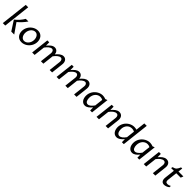

<svg xmlns="http://www.w3.org/2000/svg" viewBox="631 -2963 5154 5154"><g transform="rotate(45 3208.5 -386.0)"><path d="M145 -782.2H237.8L148.4 0H55.7ZM377.4 0 198.2 -276.4Q268.1 -331.1 322 -393.3Q376 -455.6 411.1 -517.6H511.7Q488.3 -482.9 461.7 -450Q435.1 -417 407 -386.7Q378.9 -356.4 350.1 -329.3Q321.3 -302.2 294.4 -280.3L489.3 0Z M769 9.8Q719.2 9.8 681.2 -7.6Q643.1 -24.9 617.2 -54.9Q591.3 -85 578.1 -125.2Q564.9 -165.5 564.9 -210.9Q564.9 -253.9 576.4 -293.9Q587.9 -334 608.2 -369.1Q628.4 -404.3 656.7 -433.6Q685.1 -462.9 718.8 -483.6Q752.4 -504.4 790.3 -515.9Q828.1 -527.3 868.2 -527.3Q918.5 -527.3 956.5 -509.8Q994.6 -492.2 1020.3 -461.9Q1045.9 -431.6 1059.1 -391.4Q1072.3 -351.1 1072.3 -305.7Q1072.3 -262.2 1060.8 -222.2Q1049.3 -182.1 1028.8 -147Q1008.3 -111.8 980 -83Q951.7 -54.2 918 -33.4Q884.3 -12.7 846.4 -1.5Q808.6 9.8 769 9.8ZM796.4 -64.5Q830.6 -64.5 862.1 -81.1Q893.6 -97.7 917.7 -126.7Q941.9 -155.8 956.3 -195.1Q970.7 -234.4 970.7 -279.8Q970.7 -313 962.4 -344.2Q954.1 -375.5 937.5 -399.7Q920.9 -423.8 896.5 -438.5Q872.1 -453.1 839.8 -453.1Q805.7 -453.1 774.2 -436.3Q742.7 -419.4 718.5 -390.1Q694.3 -360.8 679.9 -321.3Q665.5 -281.7 665.5 -236.8Q665.5 -203.6 674.1 -172.4Q682.6 -141.1 699 -117.2Q715.3 -93.3 739.7 -78.9Q764.2 -64.5 796.4 -64.5Z M1542 -342.8Q1544.4 -363.3 1541.3 -382.6Q1538.1 -401.9 1529.3 -416.7Q1520.5 -431.6 1506.6 -440.4Q1492.7 -449.2 1473.6 -449.2Q1453.6 -449.2 1431.9 -439.2Q1410.2 -429.2 1387.7 -411.6Q1365.2 -394 1342.8 -369.4Q1320.3 -344.7 1299.8 -315.4L1263.2 0H1170.4L1229.5 -517.6H1301.8L1302.7 -392.6Q1326.2 -419.9 1349.6 -444.3Q1373 -468.8 1397.7 -487.3Q1422.4 -505.9 1449.2 -516.6Q1476.1 -527.3 1506.3 -527.3Q1536.1 -527.3 1559.3 -516.8Q1582.5 -506.3 1598.9 -488.3Q1615.2 -470.2 1624.5 -446Q1633.8 -421.9 1636.2 -394.5Q1659.7 -421.9 1683.3 -446Q1707 -470.2 1732.2 -488.3Q1757.3 -506.3 1784.2 -516.8Q1811 -527.3 1840.8 -527.3Q1876 -527.3 1901.9 -512.7Q1927.7 -498 1943.6 -473.6Q1959.5 -449.2 1965.6 -417.5Q1971.7 -385.7 1967.8 -351.6L1927.7 0H1835L1874 -342.8Q1876.5 -363.3 1873.5 -382.6Q1870.6 -401.9 1862.3 -416.7Q1854 -431.6 1840.3 -440.4Q1826.7 -449.2 1807.6 -449.2Q1787.6 -449.2 1765.6 -439.2Q1743.7 -429.2 1720.7 -411.6Q1697.8 -394 1675 -369.4Q1652.3 -344.7 1631.8 -315.4V-317.9L1595.7 0H1502.9Z M2469.2 -342.8Q2471.7 -363.3 2468.5 -382.6Q2465.3 -401.9 2456.5 -416.7Q2447.8 -431.6 2433.8 -440.4Q2419.9 -449.2 2400.9 -449.2Q2380.9 -449.2 2359.1 -439.2Q2337.4 -429.2 2314.9 -411.6Q2292.5 -394 2270 -369.4Q2247.6 -344.7 2227.1 -315.4L2190.4 0H2097.7L2156.7 -517.6H2229L2230 -392.6Q2253.4 -419.9 2276.9 -444.3Q2300.3 -468.8 2325 -487.3Q2349.6 -505.9 2376.5 -516.6Q2403.3 -527.3 2433.6 -527.3Q2463.4 -527.3 2486.6 -516.8Q2509.8 -506.3 2526.1 -488.3Q2542.5 -470.2 2551.8 -446Q2561 -421.9 2563.5 -394.5Q2586.9 -421.9 2610.6 -446Q2634.3 -470.2 2659.4 -488.3Q2684.6 -506.3 2711.4 -516.8Q2738.3 -527.3 2768.1 -527.3Q2803.2 -527.3 2829.1 -512.7Q2855 -498 2870.8 -473.6Q2886.7 -449.2 2892.8 -417.5Q2898.9 -385.7 2895 -351.6L2855 0H2762.2L2801.3 -342.8Q2803.7 -363.3 2800.8 -382.6Q2797.9 -401.9 2789.6 -416.7Q2781.2 -431.6 2767.6 -440.4Q2753.9 -449.2 2734.9 -449.2Q2714.8 -449.2 2692.9 -439.2Q2670.9 -429.2 2647.9 -411.6Q2625 -394 2602.3 -369.4Q2579.6 -344.7 2559.1 -315.4V-317.9L2522.9 0H2430.2Z M3399.9 -428.7Q3373 -443.8 3348.6 -448.5Q3324.2 -453.1 3307.6 -453.1Q3271 -453.1 3235.6 -437.3Q3200.2 -421.4 3172.9 -391.6Q3145.5 -361.8 3128.7 -318.4Q3111.8 -274.9 3111.8 -220.2Q3111.8 -191.9 3116.9 -164.8Q3122.1 -137.7 3133.3 -116.2Q3144.5 -94.7 3162.6 -81.5Q3180.7 -68.4 3207 -68.4Q3248.5 -68.4 3290.5 -101.8Q3332.5 -135.3 3372.6 -192.4ZM3327.6 -526.9Q3352.5 -526.9 3381.8 -521.7Q3411.1 -516.6 3444.3 -503.9L3503.9 -526.9L3443.8 0H3371.6L3369.6 -115.2Q3344.7 -86.4 3321.5 -63.2Q3298.3 -40 3274.9 -23.9Q3251.5 -7.8 3226.6 1Q3201.7 9.8 3173.8 9.8Q3132.8 9.8 3102.3 -8.1Q3071.8 -25.9 3051.5 -55.4Q3031.2 -85 3021.5 -123Q3011.7 -161.1 3011.7 -201.7Q3011.7 -249.5 3024.7 -292.2Q3037.6 -335 3060.1 -371.1Q3082.5 -407.2 3113 -436Q3143.6 -464.8 3178.7 -485.1Q3213.9 -505.4 3252 -516.1Q3290 -526.9 3327.6 -526.9Z M3998 -342.8Q4000.5 -363.3 3997.6 -382.6Q3994.6 -401.9 3985.8 -416.7Q3977.1 -431.6 3962.2 -440.4Q3947.3 -449.2 3926.3 -449.2Q3904.3 -449.2 3880.6 -439.2Q3856.9 -429.2 3833.3 -411.6Q3809.6 -394 3786.6 -369.4Q3763.7 -344.7 3743.2 -315.4L3706.5 0H3613.8L3672.9 -517.6H3745.1L3746.1 -392.6Q3769.5 -420.4 3793.9 -444.8Q3818.4 -469.2 3844.2 -487.5Q3870.1 -505.9 3898.2 -516.6Q3926.3 -527.3 3957.5 -527.3Q3996.1 -527.3 4023.4 -512.5Q4050.8 -497.6 4067.4 -473.1Q4084 -448.7 4089.8 -417Q4095.7 -385.3 4091.8 -351.6L4051.8 0H3959Z M4605.5 -428.7Q4592.3 -436 4578.1 -440.9Q4564 -445.8 4550.8 -448.5Q4537.6 -451.2 4525.6 -452.1Q4513.7 -453.1 4504.9 -453.1Q4464.4 -453.1 4428.7 -437Q4393.1 -420.9 4366.2 -391.1Q4339.4 -361.3 4324 -319.3Q4308.6 -277.3 4308.6 -225.6Q4308.6 -194.8 4314.5 -166.3Q4320.3 -137.7 4332.8 -116Q4345.2 -94.2 4364.3 -81.3Q4383.3 -68.4 4409.2 -68.4Q4430.2 -68.4 4451.7 -76.9Q4473.1 -85.4 4494.6 -101.6Q4516.1 -117.7 4537.1 -140.6Q4558.1 -163.6 4578.1 -192.4ZM4645.5 -782.2H4738.3L4649.4 0H4577.1L4575.2 -115.2Q4550.3 -86.4 4526.6 -63.2Q4502.9 -40 4478.8 -23.9Q4454.6 -7.8 4429.4 1Q4404.3 9.8 4376 9.8Q4335 9.8 4303.5 -8.1Q4272 -25.9 4251 -55.7Q4230 -85.4 4219.2 -124.3Q4208.5 -163.1 4208.5 -205.1Q4208.5 -252 4221.2 -293.9Q4233.9 -335.9 4255.9 -371.8Q4277.8 -407.7 4307.9 -436.5Q4337.9 -465.3 4373 -485.6Q4408.2 -505.9 4446.5 -516.6Q4484.9 -527.3 4523.9 -527.3Q4550.3 -527.3 4574.2 -523.2Q4598.1 -519 4615.2 -514.6Z M5192.9 -428.7Q5166 -443.8 5141.6 -448.5Q5117.2 -453.1 5100.6 -453.1Q5064 -453.1 5028.6 -437.3Q4993.2 -421.4 4965.8 -391.6Q4938.5 -361.8 4921.6 -318.4Q4904.8 -274.9 4904.8 -220.2Q4904.8 -191.9 4909.9 -164.8Q4915 -137.7 4926.3 -116.2Q4937.5 -94.7 4955.6 -81.5Q4973.6 -68.4 5000 -68.4Q5041.5 -68.4 5083.5 -101.8Q5125.5 -135.3 5165.5 -192.4ZM5120.6 -526.9Q5145.5 -526.9 5174.8 -521.7Q5204.1 -516.6 5237.3 -503.9L5296.9 -526.9L5236.8 0H5164.6L5162.6 -115.2Q5137.7 -86.4 5114.5 -63.2Q5091.3 -40 5067.9 -23.9Q5044.4 -7.8 5019.5 1Q4994.6 9.8 4966.8 9.8Q4925.8 9.8 4895.3 -8.1Q4864.7 -25.9 4844.5 -55.4Q4824.2 -85 4814.5 -123Q4804.7 -161.1 4804.7 -201.7Q4804.7 -249.5 4817.6 -292.2Q4830.6 -335 4853 -371.1Q4875.5 -407.2 4906 -436Q4936.5 -464.8 4971.7 -485.1Q5006.8 -505.4 5044.9 -516.1Q5083 -526.9 5120.6 -526.9Z M5791 -342.8Q5793.5 -363.3 5790.5 -382.6Q5787.6 -401.9 5778.8 -416.7Q5770 -431.6 5755.1 -440.4Q5740.2 -449.2 5719.2 -449.2Q5697.3 -449.2 5673.6 -439.2Q5649.9 -429.2 5626.2 -411.6Q5602.5 -394 5579.6 -369.4Q5556.6 -344.7 5536.1 -315.4L5499.5 0H5406.7L5465.8 -517.6H5538.1L5539.1 -392.6Q5562.5 -420.4 5586.9 -444.8Q5611.3 -469.2 5637.2 -487.5Q5663.1 -505.9 5691.2 -516.6Q5719.2 -527.3 5750.5 -527.3Q5789.1 -527.3 5816.4 -512.5Q5843.8 -497.6 5860.4 -473.1Q5877 -448.7 5882.8 -417Q5888.7 -385.3 5884.8 -351.6L5844.7 0H5752Z M6105.5 -443.4H6001L6014.2 -491.2Q6053.2 -499 6077.6 -511Q6102.1 -522.9 6118.9 -541Q6135.7 -559.1 6148.7 -584.7Q6161.6 -610.4 6178.2 -646H6221.2L6206.5 -517.6H6394L6366.2 -443.4H6198.2L6166 -163.1Q6160.6 -115.2 6177.5 -91.8Q6194.3 -68.4 6237.3 -68.4Q6261.7 -68.4 6284.9 -75.9Q6308.1 -83.5 6335.9 -99.1V-49.8Q6318.4 -35.2 6298.8 -23.9Q6279.3 -12.7 6259.3 -5.4Q6239.3 2 6219.5 5.9Q6199.7 9.8 6182.1 9.8Q6149.9 9.8 6127.2 -2.2Q6104.5 -14.2 6090.8 -35.4Q6077.1 -56.6 6072.5 -85.7Q6067.9 -114.7 6071.8 -148.4Z"/></g></svg>

Font: Proza Libre
Style: Italic
Weight: 400
Designer: Jasper de Waard
Foundry: Jasper de Waard
Version: Version 1.000; ttfautohint (v1.4.1.8-43bc)